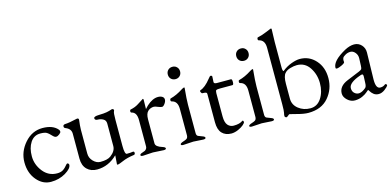

<svg xmlns="http://www.w3.org/2000/svg" viewBox="-68 -1100 3091 1513"><g transform="rotate(-15 1477.5 -343.0)"><path d="M308.1 -329.1Q281.2 -358.4 265.1 -367.2Q249 -376 213.9 -376Q162.1 -376 132.8 -331.1Q103.5 -286.1 104 -218.8Q104 -151.4 148.4 -94.7Q192.9 -38.1 263.2 -38.1Q293 -38.1 311.5 -49.8Q330.1 -61.5 351.1 -87.9Q356 -92.8 359.9 -92.8Q364.3 -92.8 368.2 -88.4Q372.1 -84 372.1 -79.1Q372.1 -49.3 319.3 -17.6Q266.6 14.2 199.2 14.2Q131.8 14.2 83.5 -43.5Q35.2 -101.1 35.2 -188Q35.2 -274.4 95.7 -343.8Q156.2 -413.1 241.7 -413.1Q327.1 -413.1 366.2 -365.2Q371.1 -358.4 371.1 -349.6Q371.1 -340.8 356.4 -330.1Q341.8 -318.8 330.1 -318.8Q318.4 -318.8 308.1 -329.1Z M461.9 -105V-308.1Q461.9 -348.1 418.9 -365.2Q405.8 -369.1 405.8 -381.8Q405.8 -394.5 420.9 -397Q456.1 -397.9 523.9 -414.1Q531.2 -415 535.2 -411.1Q539.1 -407.2 538.1 -399.9Q532.2 -354 531.7 -323.2V-127.9Q531.2 -91.8 557.6 -64.5Q584 -37.1 615.7 -37.1Q673.8 -37.1 700.2 -57.1Q745.1 -90.3 745.1 -131.8V-314.9Q745.1 -341.8 724.1 -353Q703.1 -364.3 680.2 -364.3Q657.2 -364.3 656.7 -381.8Q656.7 -396.5 699.2 -397.5Q741.7 -398.4 762.2 -402.3Q782.7 -405.8 809.1 -415H811Q817.9 -415 822.3 -409.2Q826.7 -403.3 820.8 -393.6Q814.9 -383.8 814.9 -326.2V-113.8Q814.9 -44.9 833 -44.9Q863.8 -44.9 878.9 -47.9Q894 -50.8 894 -36.1Q894 -21.5 879.9 -21Q828.1 -14.2 789.6 2.4Q751 19 743.2 19Q735.4 19 735.8 15.1L740.7 -50.8V-57.1Q668.9 13.7 576.2 14.2Q525.4 14.6 493.7 -16.6Q461.9 -47.9 461.9 -105Z M1184.6 -414.1Q1205.6 -414.1 1219.2 -405.3Q1232.9 -396.5 1232.9 -380.9Q1232.9 -365.2 1220.2 -347.7Q1207.5 -330.1 1196.8 -330.1Q1186 -330.1 1164.6 -338.9Q1144 -347.7 1133.8 -348.1Q1105 -348.1 1084.5 -329.1Q1064 -310.1 1064 -264.2V-66.9Q1064.9 -40 1117.7 -23.9Q1140.6 -16.6 1140.6 -6.8Q1140.6 2.9 1120.6 2.9L1033.7 -2L952.6 2.9Q932.6 2.9 932.6 -6.3Q932.6 -15.6 950.7 -21.5Q968.8 -27.3 974.6 -30.3Q980 -33.2 986.8 -41Q993.7 -48.8 993.7 -62V-276.9Q993.7 -339.8 952.6 -349.1Q944.8 -350.6 944.8 -361.3Q944.8 -372.1 951.7 -374Q989.7 -381.8 1016.1 -398.9Q1042.5 -416 1053.2 -422.4Q1064 -428.7 1064 -429.7Q1064 -430.7 1066.4 -430.2Q1068.8 -430.2 1070.8 -422.9L1069.3 -346.2Q1070.8 -346.7 1079.6 -357.4Q1088.4 -368.2 1092.8 -371.1Q1140.6 -414.1 1184.6 -414.1Z M1289.6 -24.4Q1317.9 -33.2 1322.8 -43Q1327.6 -52.7 1327.6 -62V-278.8Q1327.6 -341.8 1280.8 -352.1Q1272.9 -353.5 1272.9 -364.3Q1272.9 -375 1279.8 -377Q1328.6 -389.2 1381.8 -423.8Q1406.7 -439 1406.7 -429.2Q1397.9 -337.4 1397.9 -293.9V-62Q1397.9 -42 1410.6 -36.1Q1423.3 -30.3 1443.4 -23.4Q1463.9 -16.6 1463.9 -6.8Q1463.9 2.9 1443.8 2.9L1362.8 -2L1281.7 2.9Q1261.7 2.9 1261.7 -6.3Q1261.7 -15.6 1289.6 -24.4ZM1356 -614.3Q1378.4 -614.3 1392.1 -599.6Q1405.8 -585.9 1405.8 -564Q1405.8 -542 1391.6 -527.8Q1377.4 -513.7 1356 -513.7Q1334.5 -513.7 1319.8 -527.8Q1305.7 -542 1305.7 -564Q1305.7 -585.9 1319.8 -600.1Q1334 -614.3 1356 -614.3Z M1671.4 14.2Q1622.1 13.7 1594.7 -15.6Q1567.4 -44.9 1567.4 -105V-336.9Q1567.4 -345.7 1560.1 -348.6Q1552.7 -351.6 1529.3 -352.1Q1526.4 -352.1 1522 -359.4Q1517.6 -366.2 1517.6 -371.1Q1517.6 -376 1522.5 -378.9Q1562 -390.6 1608.4 -449.2Q1623.5 -468.3 1626.5 -467.8Q1640.6 -467.8 1640.6 -458L1638.2 -414.1Q1638.2 -399.9 1662.6 -399.9H1776.4Q1786.1 -399.9 1786.1 -376Q1786.1 -352.1 1776.4 -352.1H1677.2Q1650.4 -352.1 1644 -348.1Q1637.7 -344.2 1637.2 -324.2V-134.8Q1637.2 -84 1656.2 -62.5Q1675.3 -41 1703.6 -41Q1753.4 -41 1778.3 -60.1Q1782.2 -63 1785.2 -58.6Q1788.1 -54.7 1788.6 -47.9Q1788.6 -41 1772.5 -26.4Q1755.9 -11.7 1727.5 1Q1699.2 13.7 1671.4 14.2Z M1848.1 -24.4Q1876.5 -33.2 1881.3 -43Q1886.2 -52.7 1886.2 -62V-278.8Q1886.2 -341.8 1839.4 -352.1Q1831.5 -353.5 1831.5 -364.3Q1831.5 -375 1838.4 -377Q1887.2 -389.2 1940.4 -423.8Q1965.3 -439 1965.3 -429.2Q1956.5 -337.4 1956.5 -293.9V-62Q1956.5 -42 1969.2 -36.1Q1981.9 -30.3 2002 -23.4Q2022.5 -16.6 2022.5 -6.8Q2022.5 2.9 2002.4 2.9L1921.4 -2L1840.3 2.9Q1820.3 2.9 1820.3 -6.3Q1820.3 -15.6 1848.1 -24.4ZM1914.6 -614.3Q1937 -614.3 1950.7 -599.6Q1964.4 -585.9 1964.4 -564Q1964.4 -542 1950.2 -527.8Q1936 -513.7 1914.6 -513.7Q1893.1 -513.7 1878.4 -527.8Q1864.3 -542 1864.3 -564Q1864.3 -585.9 1878.4 -600.1Q1892.6 -614.3 1914.6 -614.3Z M2306.2 -373Q2282.2 -373 2252 -364.3Q2221.7 -355.5 2207 -337.9Q2186 -315.9 2186 -252.9V-131.8Q2186 -81.1 2227.1 -48.8Q2268.1 -16.6 2323.7 -16.6Q2379.9 -16.6 2413.1 -67.4Q2446.3 -118.2 2446.3 -189.5Q2446.3 -260.7 2409.2 -316.9Q2372.1 -373 2306.2 -373ZM2186 -388.2Q2186 -356 2194.8 -355Q2230 -383.8 2271 -398.9Q2312 -414.1 2340.8 -414.1Q2418 -414.1 2469.7 -356.4Q2521.5 -298.8 2521 -210Q2521 -121.1 2463.9 -53.7Q2406.7 13.7 2299.8 14.2Q2262.7 14.2 2209 -0.5Q2155.3 -15.1 2150.9 -15.1Q2147 -14.6 2137.2 -5.9Q2127 2.9 2123 2.9Q2119.1 2.9 2114.3 -0.5Q2109.4 -3.9 2108.9 -8.8V-14.2Q2108.4 -20 2112.3 -35.6Q2116.2 -51.3 2116.2 -105V-565.9Q2116.2 -628.9 2068.8 -639.2Q2061 -640.6 2061 -651.4Q2061 -662.1 2067.9 -664.1Q2103 -671.9 2138.2 -686.5Q2173.3 -701.2 2181.2 -704.1H2182.1L2183.1 -705.1Q2189 -705.1 2189 -698.2L2186 -592.8Z M2595.7 -273.9Q2595.7 -330.1 2706.5 -391.6Q2748.5 -414.1 2784.2 -414.1Q2819.8 -414.1 2843.8 -388.2Q2867.7 -362.3 2866.7 -325.2L2861.8 -108.9V-103Q2861.8 -32.2 2897.5 -32.2Q2922.4 -32.2 2937.5 -45.9Q2941.4 -49.8 2947.3 -46.4Q2953.1 -43 2953.6 -37.1V-36.1Q2947.8 -22.9 2922.9 -4.4Q2897.5 14.2 2873 14.2Q2848.6 14.2 2832 1Q2815.4 -12.7 2808.6 -25.4Q2801.8 -38.1 2798.8 -38.1Q2795.9 -38.1 2781.7 -24.9Q2767.6 -11.7 2740.2 1Q2712.9 13.7 2679.2 14.2Q2645.5 14.6 2618.2 -10.7Q2590.8 -36.1 2590.8 -64.9Q2590.8 -125 2663.6 -154.8L2765.6 -196.8Q2784.7 -205.1 2788.6 -210.9Q2792.5 -216.8 2793.5 -236.8L2795.9 -298.8V-300.8Q2795.9 -326.2 2779.3 -345.7Q2762.7 -365.2 2741.2 -365.2Q2719.7 -365.2 2700.7 -354.5Q2681.6 -343.8 2676.8 -335Q2671.9 -326.2 2671.9 -314L2672.9 -299.8Q2672.9 -291 2644.5 -277.8Q2595.7 -255.4 2595.7 -273.9ZM2670.9 -86.9Q2670.9 -61 2686.5 -46.4Q2724.1 -11.7 2779.8 -59.1Q2791 -67.9 2791.5 -99.1L2793.5 -147.9Q2794.4 -168.9 2784.7 -168.9Q2777.8 -168.9 2770.5 -166Q2670.9 -131.8 2670.9 -86.9Z"/></g></svg>

Font: EBGaramond
Style: Regular
Weight: 400
Version: Version 000.012g